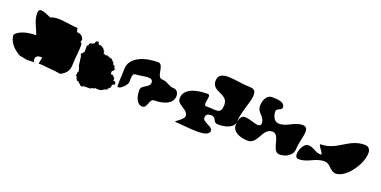

<svg xmlns="http://www.w3.org/2000/svg" viewBox="-17 -1414 4286 2162"><g transform="rotate(20 2126.0 -332.5)"><path d="M19 -301C19 -252 45 -204 77 -170C99 -147 135 -120 164 -104L257 -86L346 -89C337 -97 332 -106 332 -116C332 -155 353 -170 392 -170C400 -170 406 -169 412 -168C405 -140 398 -114 396 -91L431 -92L494 -86L608 -74L663 -66C719 -93 759 -136 759 -203C759 -286 780 -392 773 -469C767 -472 762 -476 757 -480C760 -492 762 -504 764 -515C752 -549 727 -572 682 -572C676 -586 672 -602 671 -618C556 -624 409 -665 343 -624C260 -659 186 -697 186 -623C186 -523 236 -464 260 -383C168 -381 64 -362 19 -301Z M807 -342H815V-337L831 -218H835L845 -186V-176L851 -169H845L851 -158L841 -150L837 -103H851V-88L867 -58H881L916 -28V-22H921L945 -13V-20L958 -25H967L1047 -28V-36L1085 -43V-52L1105 -48H1156V-52L1180 -60V-67L1223 -82V-91L1253 -121V-145L1269 -160H1283V-182L1269 -198H1253V-228L1223 -258H1204L1199 -264V-292L1215 -307L1229 -330H1215V-344L1199 -368H1185V-392L1169 -398V-408L1155 -414V-422L1126 -430H1115L1102 -442L1061 -438V-446L1043 -450V-478L1035 -482H1029V-493L1019 -504H1013V-508L989 -523H965L951 -538V-553H928L913 -538V-523L883 -508H868L853 -493V-474H847L838 -469L837 -385H831L821 -379V-368H815L807 -364Z M1317 -165C1317 -110 1428 -197 1428 -252C1428 -293 1423 -351 1464 -351C1543 -351 1665 -403 1665 -324C1665 -262 1563 -263 1563 -201C1563 -127 1585 -36 1659 -36C1718 -36 1702 -147 1761 -147C1861 -147 1980 -179 1980 -279C1980 -315 1959 -351 1923 -351C1859 -351 1831 -399 1767 -399C1688 -399 1735 -567 1656 -567C1503 -567 1323 -513 1323 -360C1323 -284 1317 -241 1317 -165Z M2154 -102C2154 -52 2026 0 2076 0C2180 0 2478 59 2478 -45C2478 -93 2358 -108 2358 -156C2358 -195 2379 -210 2418 -210C2497 -210 2453 -138 2532 -138C2618 -138 2721 -166 2721 -252C2721 -410 2882 -657 2724 -657C2570 -657 2334 -745 2334 -591C2334 -459 2520 -504 2520 -372C2520 -249 2457 -285 2334 -285C2279 -285 2359 -423 2304 -423C2178 -423 2022 -393 2022 -267C2022 -185 2154 -184 2154 -102Z M2718 -201C2718 -114 2820 -81 2907 -81C3022 -81 3017 -273 3132 -273C3237 -273 3189 -57 3294 -57C3372 -57 3450 -105 3450 -183C3450 -291 3537 -459 3429 -459C3323 -459 3274 -381 3168 -381C3111 -381 3084 -444 3084 -501C3084 -537 3150 -531 3150 -567C3150 -632 3062 -636 2997 -636C2930 -636 2901 -562 2901 -495C2901 -419 2988 -397 2988 -321C2988 -243 2865 -321 2787 -321C2733 -321 2718 -255 2718 -201Z M3512 -81C3628 -81 3684 -159 3800 -159C3872 -159 3890 -72 3962 -72C4142 -72 4340 -489 4160 -489C3968 -489 3887 -324 3695 -324C3651 -324 3772 -216 3728 -216C3662 -216 3632 -267 3566 -267C3490 -267 3436 -81 3512 -81Z"/></g></svg>

Font: Camosport
Style: Regular
Weight: 400
Version: Version 001.000